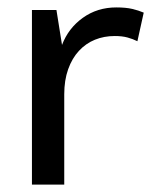

<svg xmlns="http://www.w3.org/2000/svg" viewBox="-20 -497 412 517"><path d="M66 0V-470H132L147 -376Q164 -421 203 -449Q242 -477 293 -477Q319 -477 336 -473Q353 -469 367 -463L350 -386Q338 -392 323.5 -396Q309 -400 289 -400Q260 -400 235.5 -390Q211 -380 192.5 -360Q174 -340 163.5 -310.5Q153 -281 153 -243V0Z"/></svg>

Font: Ek Mukta
Style: Regular
Weight: 400
Designer: Girish Dalvi and Yashodeep Gholap
Foundry: Ek Type
Version: Version 2.538;PS 1.001;hotconv 16.6.51;makeotf.lib2.5.65220;